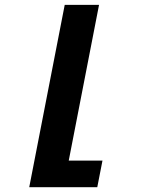

<svg xmlns="http://www.w3.org/2000/svg" viewBox="-20 -567 642 795"><path d="M248 -546.9H390.1L264.6 98.1H404.3L382.8 208H101.1Z"/></svg>

Font: Hack
Style: Bold Italic
Weight: 700
Italic angle: -11°
Monospace: yes
Designer: Christopher Simpkins
Foundry: Christopher Simpkins
Version: Version 2.017; ttfautohint (v1.4.1) -l 4 -r 80 -G 350 -x 0 -